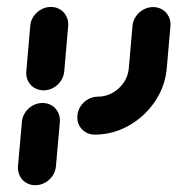

<svg xmlns="http://www.w3.org/2000/svg" viewBox="-20 -394 532 562"><path d="M83.3 148.1Q68.1 148.1 56.1 140.7Q44.1 133.3 37.8 120.6Q31.5 107.8 32.6 92.6L44.1 -37Q45.2 -52.2 53.9 -65Q62.6 -77.8 75.9 -85.2Q89.3 -92.6 104.4 -92.6Q119.6 -92.6 131.7 -85.2Q143.7 -77.8 150 -65Q156.3 -52.2 155.2 -37L143.7 92.6Q142.6 107.8 133.9 120.6Q125.2 133.3 111.9 140.7Q98.5 148.1 83.3 148.1ZM107.8 -129.6Q92.6 -129.6 80.4 -137Q68.1 -144.4 61.9 -157.2Q55.6 -170 57 -185.2L68.5 -318.1Q69.6 -333.3 78.3 -346.1Q87 -358.9 100.4 -366.3Q113.7 -373.7 128.9 -373.7Q144.1 -373.7 156.1 -366.3Q168.1 -358.9 174.4 -346.1Q180.7 -333.3 179.6 -318.1L168.1 -185.2Q166.7 -170 158.1 -157.2Q149.6 -144.4 136.3 -137Q123 -129.6 107.8 -129.6ZM206.3 -50.7Q206.3 -67 214.6 -80.9Q223 -94.8 237 -103Q251.1 -111.1 267 -111.1Q289.6 -111.1 309.4 -122.2Q329.3 -133.3 342.2 -152.4Q355.2 -171.5 357 -194.1L367.8 -317.8Q368.9 -333 377.6 -345.7Q386.3 -358.5 399.6 -365.9Q413 -373.3 428.1 -373.3Q443.3 -373.3 455.4 -365.9Q467.4 -358.5 473.7 -345.7Q480 -333 478.9 -317.8L468.1 -194.1Q463.7 -141.9 433.7 -97.2Q403.7 -52.6 357 -26.3Q310.4 0 257.4 0Q235.6 0 220.9 -14.6Q206.3 -29.3 206.3 -50.7Z"/></svg>

Font: 26F Galaxy Sans Black
Style: Italic
Weight: 900
Italic angle: -5°
Designer: C₂₉H₂₅N₃O₅
Version: Version 1.200